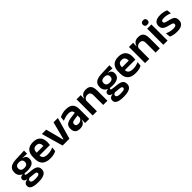

<svg xmlns="http://www.w3.org/2000/svg" viewBox="379 -2309 4127 4127"><g transform="rotate(-45 2442.0 -246.0)"><path d="M264 -150.5Q152.5 -150.5 95 -194.8Q37.5 -239 37.5 -319V-326.5Q37.5 -379.5 60.5 -416.8Q83.5 -454 132.5 -475Q181.5 -496 259.5 -499L518 -509.5V-415.5L385 -420.5V-415Q416.5 -408.5 437.2 -394.2Q458 -380 468.5 -357.8Q479 -335.5 479 -304V-299.5Q479 -227 425.5 -188.8Q372 -150.5 264 -150.5ZM258 93.5H272Q311 93.5 336.5 88.2Q362 83 374.8 72.2Q387.5 61.5 387.5 44.5V43Q387.5 22 371.2 12.2Q355 2.5 319 -1L175.5 -15L205 -16.5Q186.5 -13 172.2 -6.2Q158 0.5 150 11.5Q142 22.5 142 38.5V39.5Q142 58 155 70.2Q168 82.5 194 88Q220 93.5 258 93.5ZM251 190Q180 190 129.5 178.2Q79 166.5 52.2 141Q25.5 115.5 25.5 73.5V71.5Q25.5 43 38 23.5Q50.5 4 73.5 -7.5Q96.5 -19 126.5 -22V-27Q88.5 -34.5 69.2 -51.8Q50 -69 50 -99V-99.5Q50 -120.5 59.5 -135Q69 -149.5 87.8 -158Q106.5 -166.5 134 -168V-182.5L242.5 -155.5L207.5 -156.5Q184.5 -156 175.5 -150.2Q166.5 -144.5 166.5 -134V-133.5Q166.5 -120.5 180.5 -114.8Q194.5 -109 227 -105L344.5 -92Q427 -82.5 466.2 -51.5Q505.5 -20.5 505.5 44V46.5Q505.5 96 477.5 127.8Q449.5 159.5 396.8 174.8Q344 190 269 190ZM260.5 -239.5Q294 -239.5 316.2 -249Q338.5 -258.5 349.8 -277Q361 -295.5 361 -322V-327.5Q361 -354 350 -372.2Q339 -390.5 317 -399.8Q295 -409 261.5 -409H260Q224.5 -409 202 -399.2Q179.5 -389.5 169 -371.2Q158.5 -353 158.5 -327.5V-322Q158.5 -295.5 169.8 -277Q181 -258.5 203.8 -249Q226.5 -239.5 260.5 -239.5Z M805 12Q679 12 617.5 -46Q556 -104 556 -214V-278Q556 -387 613.5 -445.5Q671 -504 780.5 -504Q854.5 -504 904 -478Q953.5 -452 978.2 -404.2Q1003 -356.5 1003 -290V-272.5Q1003 -254.5 1001.2 -235.8Q999.5 -217 996.5 -200.5H880.5Q882 -228 882.2 -252.8Q882.5 -277.5 882.5 -297.5Q882.5 -332 871.5 -356.2Q860.5 -380.5 838 -393Q815.5 -405.5 780.5 -405.5Q729 -405.5 704.5 -377Q680 -348.5 680 -296V-250.5L680.5 -236V-197.5Q680.5 -174.5 687.8 -155Q695 -135.5 712 -121.2Q729 -107 757.2 -99Q785.5 -91 828 -91Q874 -91 915.8 -101.2Q957.5 -111.5 995 -129L984 -28Q950.5 -9.5 905.2 1.2Q860 12 805 12ZM624 -200.5V-285.5H970.5V-200.5Z M1291 -85 1396.5 -490.5H1528.5L1388.5 0H1181.5L1041 -490.5H1174L1279.5 -85Z M1864.5 0 1869 -120 1865.5 -131V-284.5L1865 -306.5Q1865 -354.5 1838.8 -377Q1812.5 -399.5 1753 -399.5Q1702.5 -399.5 1658.2 -386.2Q1614 -373 1576.5 -355.5L1587.5 -457.5Q1609.5 -469 1637.8 -479.2Q1666 -489.5 1701 -496Q1736 -502.5 1776.5 -502.5Q1836.5 -502.5 1878 -488.2Q1919.5 -474 1944.2 -447.5Q1969 -421 1980 -384.2Q1991 -347.5 1991 -303V0ZM1704 11.5Q1631 11.5 1592.8 -25Q1554.5 -61.5 1554.5 -129V-143Q1554.5 -214.5 1598.5 -248.8Q1642.5 -283 1738 -296L1877 -315L1884.5 -232.5L1756.5 -214Q1714.5 -208.5 1696.8 -194Q1679 -179.5 1679 -151.5V-146.5Q1679 -119 1696.2 -103.8Q1713.5 -88.5 1750.5 -88.5Q1783.5 -88.5 1807 -99Q1830.5 -109.5 1845.8 -126.8Q1861 -144 1867.5 -165.5L1885.5 -102H1863.5Q1855.5 -70.5 1837.8 -44.8Q1820 -19 1788 -3.8Q1756 11.5 1704 11.5Z M2415.5 0V-294.5Q2415.5 -325.5 2407.2 -348Q2399 -370.5 2380 -383Q2361 -395.5 2328 -395.5Q2299 -395.5 2277.2 -385Q2255.5 -374.5 2241.8 -356.8Q2228 -339 2221 -316.5L2201 -386.5H2225Q2233 -419 2251.8 -445Q2270.5 -471 2302.8 -486.2Q2335 -501.5 2383.5 -501.5Q2440 -501.5 2475 -480.2Q2510 -459 2526.8 -417Q2543.5 -375 2543.5 -313V0ZM2096 0V-490.5H2224L2219 -371L2224 -360.5V0Z M2858.5 -150.5Q2747 -150.5 2689.5 -194.8Q2632 -239 2632 -319V-326.5Q2632 -379.5 2655 -416.8Q2678 -454 2727 -475Q2776 -496 2854 -499L3112.5 -509.5V-415.5L2979.5 -420.5V-415Q3011 -408.5 3031.8 -394.2Q3052.5 -380 3063 -357.8Q3073.5 -335.5 3073.5 -304V-299.5Q3073.5 -227 3020 -188.8Q2966.5 -150.5 2858.5 -150.5ZM2852.5 93.5H2866.5Q2905.5 93.5 2931 88.2Q2956.5 83 2969.2 72.2Q2982 61.5 2982 44.5V43Q2982 22 2965.8 12.2Q2949.5 2.5 2913.5 -1L2770 -15L2799.5 -16.5Q2781 -13 2766.8 -6.2Q2752.5 0.5 2744.5 11.5Q2736.5 22.5 2736.5 38.5V39.5Q2736.5 58 2749.5 70.2Q2762.5 82.5 2788.5 88Q2814.5 93.5 2852.5 93.5ZM2845.5 190Q2774.5 190 2724 178.2Q2673.5 166.5 2646.8 141Q2620 115.5 2620 73.5V71.5Q2620 43 2632.5 23.5Q2645 4 2668 -7.5Q2691 -19 2721 -22V-27Q2683 -34.5 2663.8 -51.8Q2644.5 -69 2644.5 -99V-99.5Q2644.5 -120.5 2654 -135Q2663.5 -149.5 2682.2 -158Q2701 -166.5 2728.5 -168V-182.5L2837 -155.5L2802 -156.5Q2779 -156 2770 -150.2Q2761 -144.5 2761 -134V-133.5Q2761 -120.5 2775 -114.8Q2789 -109 2821.5 -105L2939 -92Q3021.5 -82.5 3060.8 -51.5Q3100 -20.5 3100 44V46.5Q3100 96 3072 127.8Q3044 159.5 2991.2 174.8Q2938.5 190 2863.5 190ZM2855 -239.5Q2888.5 -239.5 2910.8 -249Q2933 -258.5 2944.2 -277Q2955.5 -295.5 2955.5 -322V-327.5Q2955.5 -354 2944.5 -372.2Q2933.5 -390.5 2911.5 -399.8Q2889.5 -409 2856 -409H2854.5Q2819 -409 2796.5 -399.2Q2774 -389.5 2763.5 -371.2Q2753 -353 2753 -327.5V-322Q2753 -295.5 2764.2 -277Q2775.5 -258.5 2798.2 -249Q2821 -239.5 2855 -239.5Z M3399.5 12Q3273.5 12 3212 -46Q3150.5 -104 3150.5 -214V-278Q3150.5 -387 3208 -445.5Q3265.5 -504 3375 -504Q3449 -504 3498.5 -478Q3548 -452 3572.8 -404.2Q3597.5 -356.5 3597.5 -290V-272.5Q3597.5 -254.5 3595.8 -235.8Q3594 -217 3591 -200.5H3475Q3476.5 -228 3476.8 -252.8Q3477 -277.5 3477 -297.5Q3477 -332 3466 -356.2Q3455 -380.5 3432.5 -393Q3410 -405.5 3375 -405.5Q3323.5 -405.5 3299 -377Q3274.5 -348.5 3274.5 -296V-250.5L3275 -236V-197.5Q3275 -174.5 3282.2 -155Q3289.5 -135.5 3306.5 -121.2Q3323.5 -107 3351.8 -99Q3380 -91 3422.5 -91Q3468.5 -91 3510.2 -101.2Q3552 -111.5 3589.5 -129L3578.5 -28Q3545 -9.5 3499.8 1.2Q3454.5 12 3399.5 12ZM3218.5 -200.5V-285.5H3565V-200.5Z M4007.5 0V-294.5Q4007.5 -325.5 3999.2 -348Q3991 -370.5 3972 -383Q3953 -395.5 3920 -395.5Q3891 -395.5 3869.2 -385Q3847.5 -374.5 3833.8 -356.8Q3820 -339 3813 -316.5L3793 -386.5H3817Q3825 -419 3843.8 -445Q3862.5 -471 3894.8 -486.2Q3927 -501.5 3975.5 -501.5Q4032 -501.5 4067 -480.2Q4102 -459 4118.8 -417Q4135.5 -375 4135.5 -313V0ZM3688 0V-490.5H3816L3811 -371L3816 -360.5V0Z M4243.5 0V-490.5H4371.5V0ZM4307.5 -548.5Q4271 -548.5 4253.8 -565.8Q4236.5 -583 4236.5 -613.5V-616Q4236.5 -646.5 4253.8 -664Q4271 -681.5 4307.5 -681.5Q4343.5 -681.5 4361 -664Q4378.5 -646.5 4378.5 -616V-613.5Q4378.5 -582.5 4361 -565.5Q4343.5 -548.5 4307.5 -548.5Z M4650.5 12Q4591.5 12 4545.8 0.8Q4500 -10.5 4468 -24.5L4456.5 -135.5Q4494.5 -118 4540.2 -105Q4586 -92 4641 -92Q4689 -92 4710.5 -104.2Q4732 -116.5 4732 -141V-144Q4732 -160.5 4722.2 -171Q4712.5 -181.5 4688 -190.2Q4663.5 -199 4619 -209Q4557.5 -223.5 4521.8 -242.8Q4486 -262 4470.5 -290.2Q4455 -318.5 4455 -358V-362.5Q4455 -432 4504.5 -467.2Q4554 -502.5 4651 -502.5Q4708.5 -502.5 4752.8 -491.2Q4797 -480 4826.5 -464.5L4838 -362.5Q4803 -379 4759.5 -390.2Q4716 -401.5 4666 -401.5Q4633.5 -401.5 4614.8 -396.2Q4596 -391 4588 -381.5Q4580 -372 4580 -358.5V-356Q4580 -341 4588.8 -330Q4597.5 -319 4621 -310.2Q4644.5 -301.5 4687 -291.5Q4749 -278.5 4786.5 -261Q4824 -243.5 4841 -216.2Q4858 -189 4858 -145V-139Q4858 -63 4806.5 -25.5Q4755 12 4650.5 12Z"/></g></svg>

Font: Anek Latin Medium SemiBold
Style: Regular
Weight: 600
Version: Version 1.003